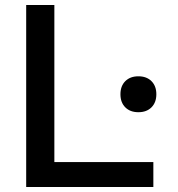

<svg xmlns="http://www.w3.org/2000/svg" viewBox="-20 -750 713 770"><path d="M85 0V-730H198V-100H595V0ZM535 -300Q502 -300 482.5 -319.5Q463 -339 463 -372Q463 -405 482.5 -424.5Q502 -444 535 -444Q568 -444 587.5 -424.5Q607 -405 607 -372Q607 -339 587.5 -319.5Q568 -300 535 -300Z"/></svg>

Font: M PLUS 2 Medium
Style: Regular
Weight: 500
Designer: Coji Morishita
Foundry: UNDERFOREST DESIGN
Version: Version 1.001